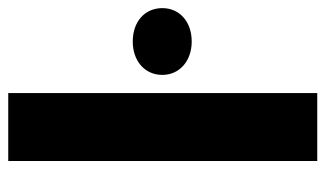

<svg xmlns="http://www.w3.org/2000/svg" viewBox="-182 -608 790 466"><g transform="rotate(-90 213.0 -375.0)"><path d="M55.2 -750V0H220.2V-750ZM264.2 -376C264.2 -334.5 297.9 -304.7 345.2 -304.7C393.6 -304.7 426.3 -334.5 426.3 -376C426.3 -418.5 393.6 -447.8 345.2 -447.8C297.9 -447.8 264.2 -418.5 264.2 -376Z"/></g></svg>

Font: Vazirmatn Black
Style: Regular
Weight: 900
Designer: Saber Rastikerdar
Foundry: Saber Rastikerdar
Version: Version 33.003